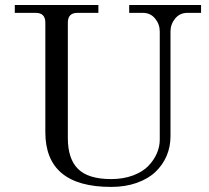

<svg xmlns="http://www.w3.org/2000/svg" viewBox="-20 -733 836 767"><path d="M39.1 -681.6V-712.9H373V-681.6H289.1Q251 -681.6 251 -642.6V-181.6Q251 -98.1 292 -57.9Q333 -17.6 423.8 -17.6Q472.7 -17.6 511.5 -32.2Q550.3 -46.9 572.8 -70.3Q595.2 -93.8 606.7 -120.6Q618.2 -147.5 618.2 -174.3V-607.4Q618.2 -636.2 599.6 -658.9Q581.1 -681.6 550.8 -681.6H496.1V-712.9H783.2V-681.6H728.5Q698.2 -681.6 679.7 -658.9Q661.1 -636.2 661.1 -607.4V-188.5Q661.1 -146.5 645.5 -110.1Q629.9 -73.7 600.8 -46.1Q571.8 -18.6 526.1 -2.4Q480.5 13.7 423.8 13.7Q161.1 13.7 161.1 -205.1V-642.6Q161.1 -681.6 123 -681.6Z"/></svg>

Font: Theano Modern
Style: Regular
Weight: 400
Designer: Alexey Kryukov
Version: Version 2.00